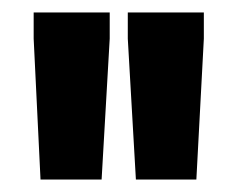

<svg xmlns="http://www.w3.org/2000/svg" viewBox="-20 -708 380 308"><path d="M198 -420 185 -646V-688H307V-646L295 -420ZM45 -420 34 -646V-688H156V-646L143 -420Z"/></svg>

Font: Saira UltraCondensed Black
Style: Regular
Weight: 900
Width: 1
Designer: Hector Gatti with collaboration of the Omnibus-Type team
Foundry: Omnibus-Type
Version: Version 1.101